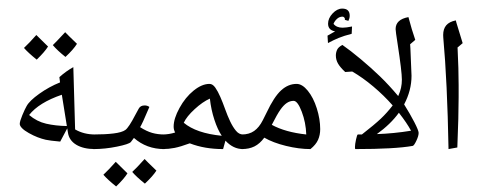

<svg xmlns="http://www.w3.org/2000/svg" viewBox="-20 -912 2492 1001"><path d="M293.9 -173.8Q239.3 -178.7 218.8 -183.3Q198.2 -188 176 -196.5Q153.8 -205.1 130.4 -218.3Q106.9 -231.4 95 -243.7Q83 -255.9 83 -266.1Q83 -279.3 96.4 -311.5Q109.9 -343.8 118.7 -358.9Q133.8 -386.7 184.8 -423.1Q235.8 -459.5 293 -482.4L289.6 -509.8Q324.2 -541 362.3 -562L371.6 -237.3Q417 -210.9 475.6 -210.9Q483.9 -210.9 483.9 -202.6V-143.1Q483.9 -134.8 475.6 -134.8Q415 -134.8 377.4 -157.5Q339.8 -180.2 334 -221.7L330.6 -242.7ZM131.8 -312.5Q171.9 -278.3 220.7 -267.1Q269.5 -255.9 328.6 -254.9L302.7 -416L302.2 -418Q182.6 -377 131.8 -312.5ZM246.6 -601.1ZM320.3 -105.5ZM300.8 -73.2ZM230.5 -669.4Q212.4 -640.6 171.4 -601.1Q126.5 -637.2 105 -662.1Q131.3 -686.5 169.4 -729.5Q181.2 -717.3 230.5 -669.4ZM381.3 -683.6Q362.8 -653.8 321.3 -615.2Q278.8 -648.9 255.4 -676.8Q266.1 -686.5 319.8 -744.1Q331.5 -731.4 381.3 -683.6ZM246.6 -591.3ZM241.7 -768.6ZM246.6 -601.1Z M734.4 -362.3Q748 -362.3 758.8 -354.5Q740.7 -311 727.1 -281.7Q713.4 -252.4 710.4 -249Q744.1 -227.5 773.2 -219.2Q802.2 -210.9 836.4 -210.9Q844.7 -210.9 844.7 -202.6V-143.1Q844.7 -134.8 836.4 -134.8Q744.1 -134.8 678.2 -192.9L662.1 -171.4Q651.9 -160.2 589.6 -147.5Q527.3 -134.8 467.3 -134.8Q459 -134.8 459 -143.1V-202.6Q459 -210.9 467.3 -210.9Q529.3 -210.9 572.5 -216.3Q615.7 -221.7 633.5 -234.4Q651.4 -247.1 686 -314L703.6 -346.2Q712.4 -362.3 734.4 -362.3ZM683.6 -401.4ZM656.2 -105.5ZM656.2 -83ZM644.5 -8.3Q626.5 20.5 585.4 60.1Q540.5 23.9 519 -1Q545.4 -25.4 583.5 -68.4Q592.3 -59.1 644.5 -8.3ZM795.4 -22.5Q777.3 5.9 735.4 45.4Q691.9 10.7 669.4 -15.6Q691.9 -36.1 733.9 -83Q742.7 -73.2 795.4 -22.5ZM657.7 -5.4ZM655.8 -83ZM658.7 69.8Z M827.6 -134.8Q819.3 -134.8 819.3 -143.1V-202.6Q819.3 -210.9 827.6 -210.9Q860.8 -210.9 893.1 -221.2Q885.3 -235.4 885.3 -252Q885.3 -293.5 915.8 -349.1Q946.3 -404.8 989.5 -439.7Q1032.7 -474.6 1072.3 -474.6Q1088.9 -474.6 1102.5 -455.1Q1116.2 -435.5 1128.9 -406.2Q1141.6 -377 1153.8 -342.8Q1166 -308.6 1179.9 -279.3Q1193.8 -250 1210 -230.5Q1226.1 -210.9 1246.6 -210.9Q1257.8 -210.9 1257.8 -200.7V-145.5Q1257.8 -134.8 1246.6 -134.8Q1195.8 -134.8 1155.3 -178.7L1143.1 -134.8Q1047.4 -134.8 971.2 -164.1L968.8 -164.6Q920.9 -147 890.1 -140.9Q859.4 -134.8 827.6 -134.8ZM1074.2 -397.9Q1036.6 -381.3 994.9 -343Q953.1 -304.7 938 -272Q1002.9 -217.3 1136.2 -204.1Q1114.7 -235.8 1097.7 -287.8Q1080.6 -339.8 1074.2 -397.9ZM1022.5 -523.4ZM1088.9 -105.5ZM1069.3 -73.2Z M1240.7 -134.8Q1232.4 -134.8 1232.4 -143.1V-202.6Q1232.4 -210.9 1240.7 -210.9Q1278.8 -210.9 1304.9 -229.2Q1331.1 -247.6 1350.1 -285.2L1370.1 -325.2Q1408.7 -407.2 1445.6 -440.9Q1482.4 -474.6 1526.4 -474.6Q1555.7 -474.6 1584.7 -439Q1613.8 -403.3 1631.6 -347.2Q1649.4 -291 1649.4 -238.8Q1649.4 -208 1638.2 -182.9Q1627 -157.7 1598.6 -134.8Q1538.6 -134.8 1470.9 -151.4Q1403.3 -168 1357.9 -194.3Q1334.5 -162.6 1306.6 -148.7Q1278.8 -134.8 1240.7 -134.8ZM1576.7 -210.9Q1574.7 -272.9 1553.2 -329.6Q1531.7 -386.2 1510.7 -386.2Q1491.7 -386.2 1475.1 -375Q1458.5 -363.8 1441.9 -340.3Q1425.3 -316.9 1397 -261.2Q1467.3 -222.7 1576.7 -210.9ZM1487.8 -523.4ZM1491.7 -105.5ZM1472.2 -73.2Z M1833 -134.8Q1830.6 -134.8 1830.6 -145.5Q1830.6 -159.2 1836.2 -185.1Q1841.8 -210.9 1845.7 -210.9H1866.7Q1933.1 -262.7 1965.3 -293.2Q1997.6 -323.7 2027.3 -362.3Q1981.9 -414.1 1926.3 -460.9Q1870.6 -507.8 1816.4 -539.1L1779.8 -536.6Q1753.9 -560.5 1742.4 -580.3Q1731 -600.1 1731 -622.6Q1731 -637.7 1737.3 -652.1Q1743.7 -666.5 1765.1 -677.7Q1806.6 -648.9 1860.6 -603.8Q1914.6 -558.6 1960.7 -514.2Q2006.8 -469.7 2056.2 -411.1L2057.6 -415Q2075.2 -453.1 2075.2 -496.6Q2075.2 -538.6 2053.2 -681.6Q2042.5 -750 2042.5 -760.3Q2042.5 -810.5 2109.4 -822.8L2127 -759.8L2145 -704.1L2118.2 -681.2L2119.6 -660.2L2125.5 -517.1Q2125.5 -440.4 2086.9 -367.7Q2118.2 -317.9 2140.4 -274.7Q2162.6 -231.4 2162.6 -219.2Q2162.6 -203.1 2150.6 -178Q2138.7 -152.8 2131.8 -151.4Q2038.6 -134.8 1833 -134.8ZM2123 -230.5Q2101.6 -270.5 2059.6 -324.2Q2016.6 -264.6 1944.8 -212.9Q2032.7 -215.8 2123 -230.5ZM2071.3 -847.2ZM1760.3 -702.1ZM2085.4 -83ZM1898.4 -83ZM1777.8 -808.6 1778.3 -812.5Q1778.3 -816.9 1774.7 -821Q1771 -825.2 1765.6 -825.2Q1750 -825.2 1737.3 -814Q1724.6 -802.7 1718.8 -787.6Q1734.4 -767.6 1766.1 -767.6Q1784.2 -767.6 1815.4 -773.9L1813.5 -735.8Q1772 -725.1 1745.4 -714.1Q1718.8 -703.1 1689.9 -687.5L1687.5 -726.1L1727.1 -748.5Q1690.4 -754.9 1690.4 -788.6Q1690.4 -816.9 1714.1 -842Q1737.8 -867.2 1764.2 -867.2Q1803.2 -867.2 1803.2 -830.1Q1803.2 -816.9 1796.4 -803.2ZM1760.7 -701.7ZM1751 -891.6Z M2371.1 -467.8V-405.3Q2371.1 -308.6 2364.3 -143.1L2318.4 -134.8Q2312 -485.4 2291 -716.8L2290.5 -729.5Q2290.5 -761.2 2306.4 -780Q2322.3 -798.8 2356.4 -805.7Q2357.9 -799.3 2359.4 -793.9Q2360.8 -788.6 2392.1 -687L2365.2 -664.1L2365.7 -659.2Q2371.1 -551.8 2371.1 -467.8ZM2335.9 -830.1ZM2345.2 -83Z"/></svg>

Font: Noto Naskh Arabic UI
Style: Regular
Weight: 400
Designer: Monotype Design team
Foundry: Monotype Imaging Inc.
Version: Version 1.05